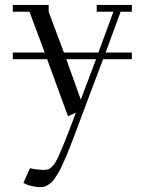

<svg xmlns="http://www.w3.org/2000/svg" viewBox="-20 -459 599 782"><path d="M32.2 -217.8V-245.1H162.1L100.1 -411.1H32.2V-439H178.2V-411.1L240.2 -245.1H380.9L441.9 -411.1H374V-439H517.1V-411.1H471.2L410.2 -245.1H517.1V-217.8H399.9L315.9 4.9Q301.3 44.4 292 69.3Q282.7 94.2 271.2 123.8Q259.8 153.3 252.4 170.9Q245.1 188.5 235.8 209Q226.6 229.5 220 240.7Q213.4 252 205.3 264.2Q197.3 276.4 190.7 282.5Q184.1 288.6 176 293.9Q168 299.3 160.2 301.3Q152.3 303.2 143.1 303.2Q126 303.2 97.2 295.9L75.2 286.1L102.1 226.1Q129.9 232.9 160.2 232.9Q171.9 232.9 179.2 229.5Q186.5 226.1 196.5 214.8Q206.5 203.6 218.5 177.2Q230.5 150.9 247.1 109.4Q263.7 67.9 289.1 0L256.8 14.2L171.9 -217.8ZM250 -217.8 309.1 -53.2 371.1 -217.8Z"/></svg>

Font: Dehuti
Style: Book
Weight: 400
Version: Version 1.2